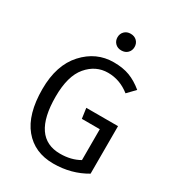

<svg xmlns="http://www.w3.org/2000/svg" viewBox="-213 -1023 1055 1158"><g transform="rotate(30 314.0 -444.0)"><path d="M351 -700Q416 -700 463 -682Q510 -664 556 -626L505 -573Q436 -628 353 -628Q268 -628 209 -558.5Q150 -489 150 -345Q150 -60 345 -60Q422 -60 479 -93V-308H354L344 -379H565V-48Q464 12 339 12Q208 12 133 -79Q58 -170 58 -345Q58 -512 144 -606Q230 -700 351 -700ZM353 -900Q380 -900 396.5 -883.5Q413 -867 413 -842Q413 -817 396.5 -800.5Q380 -784 353 -784Q327 -784 310.5 -800.5Q294 -817 294 -842Q294 -867 310.5 -883.5Q327 -900 353 -900Z"/></g></svg>

Font: FiraSans
Style: Regular
Weight: 350
Designer: Carrois Corporate & Edenspiekermann AG
Foundry: Carrois Corporate GbR & Edenspiekermann AG
Version: Version 3.106;PS 003.106;hotconv 1.0.70;makeotf.lib2.5.58329